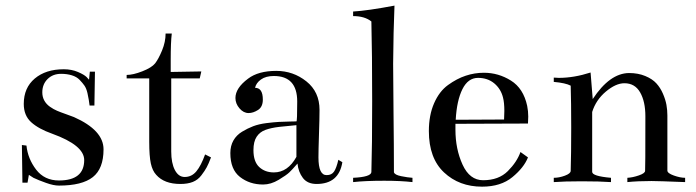

<svg xmlns="http://www.w3.org/2000/svg" viewBox="-20 -662 2530 698"><path d="M194.3 12.7Q174.8 12.7 147.5 2.9Q120.1 -6.8 101.6 -15.6L85 -26.4L80.1 2H61.5L59.6 -134.8L76.2 -132.8Q81.1 -85 111.3 -45.4Q141.6 -5.9 194.3 -5.9Q286.1 -5.9 286.1 -80.1Q286.1 -133.8 169.9 -175.8Q120.1 -193.4 93.3 -217.8Q66.4 -242.2 66.4 -284.2Q66.4 -342.8 106.4 -376.5Q146.5 -410.2 211.9 -410.2Q240.2 -410.2 263.2 -400.4Q286.1 -390.6 294.9 -381.8L303.7 -372.1L306.6 -401.4H325.2L323.2 -278.3H305.7Q303.7 -292 302.7 -299.3Q301.8 -306.6 297.9 -323.7Q293.9 -340.8 287.1 -350.6Q280.3 -360.4 269.5 -371.6Q258.8 -382.8 241.2 -388.2Q223.6 -393.6 202.1 -393.6Q171.9 -393.6 152.8 -374.5Q133.8 -355.5 133.8 -326.2Q133.8 -309.6 141.1 -296.4Q148.4 -283.2 161.6 -273.9Q174.8 -264.6 187.5 -259.3Q200.2 -253.9 219.7 -247.1Q239.3 -240.2 249 -236.3Q356.4 -188.5 356.4 -119.1Q356.4 -48.8 317.4 -18.1Q278.3 12.7 194.3 12.7Z M706.1 -377H602.5Q602.5 -377 602.5 -111.3Q602.5 -69.3 615.7 -43.9Q628.9 -18.6 651.4 -18.6Q676.8 -18.6 693.8 -39.1Q710.9 -59.6 725.6 -100.6L747.1 -89.8Q738.3 -66.4 731.4 -53.7Q724.6 -41 711.9 -24.4Q699.2 -7.8 680.7 -0.5Q662.1 6.8 635.7 6.8Q577.1 6.8 547.9 -26.4Q534.2 -41 528.3 -67.9Q522.5 -94.7 522.5 -146.5V-377H440.4V-389.6Q463.9 -389.6 497.6 -402.8Q531.2 -416 543.9 -431.6Q556.6 -448.2 569.3 -479Q582 -509.8 582 -540H604.5Q600.6 -508.8 600.6 -444.3Q600.6 -437.5 600.6 -422.9Q600.6 -408.2 600.6 -400.4L711.9 -402.3Z M1210 -81.1 1224.6 -72.3Q1211.9 6.8 1130.9 6.8Q1097.7 6.8 1081.1 -15.1Q1064.5 -37.1 1061.5 -67.4Q1042 -44.9 1031.7 -35.2Q1021.5 -25.4 993.2 -8.3Q964.8 8.8 936.5 8.8Q887.7 8.8 852.5 -18.6Q817.4 -45.9 817.4 -105.5Q817.4 -131.8 828.6 -151.4Q839.8 -170.9 859.9 -183.1Q879.9 -195.3 900.4 -203.1Q920.9 -210.9 948.2 -214.4Q975.6 -217.8 993.7 -218.8Q1011.7 -219.7 1033.7 -220.2Q1055.7 -220.7 1057.6 -220.7Q1060.5 -220.7 1060.5 -293Q1060.5 -385.7 975.6 -385.7Q946.3 -385.7 928.7 -373Q911.1 -360.4 907.2 -342.8Q935.5 -342.8 935.5 -299.8Q935.5 -273.4 918 -262.2Q900.4 -251 883.8 -251Q865.2 -251 850.6 -268.1Q835.9 -285.2 835.9 -305.7Q835.9 -341.8 881.8 -376Q918.9 -404.3 984.4 -404.3Q1045.9 -404.3 1093.8 -366.2Q1141.6 -328.1 1141.6 -262.7Q1141.6 -230.5 1139.6 -172.9Q1137.7 -115.2 1137.7 -89.8Q1137.7 -24.4 1168 -25.4Q1185.5 -25.4 1194.3 -38.1Q1203.1 -50.8 1210 -81.1ZM1057.6 -91.8V-207Q1023.4 -204.1 994.6 -200.7Q965.8 -197.3 945.3 -189.9Q924.8 -182.6 913.1 -165Q901.4 -147.5 901.4 -116.2Q901.4 -74.2 922.4 -54.7Q943.4 -35.2 975.6 -35.2Q1026.4 -35.2 1057.6 -91.8Z M1414.1 -641.6Q1410.2 -547.9 1409.2 -430.7Q1409.2 -383.8 1410.6 -255.4Q1412.1 -127 1412.1 -36.1Q1414.1 -26.4 1438.5 -21.5Q1462.9 -16.6 1479.5 -15.6V0Q1436.5 -4.9 1377 -4.9Q1307.6 -4.9 1263.7 0V-15.6Q1328.1 -18.6 1330.1 -36.1Q1333 -128.9 1333 -293Q1333 -467.8 1330.1 -584Q1305.7 -603.5 1263.7 -603.5V-620.1Q1315.4 -623 1414.1 -641.6Z M1636.7 -226.6 1812.5 -227.5Q1813.5 -244.1 1813.5 -258.8Q1813.5 -289.1 1808.6 -307.6Q1800.8 -338.9 1776.9 -358.9Q1752.9 -378.9 1717.8 -378.9Q1681.6 -378.9 1661.1 -337.9Q1640.6 -296.9 1636.7 -226.6ZM1635.7 -211.9V-190.4Q1635.7 -120.1 1661.6 -63.5Q1687.5 -6.8 1736.3 -6.8Q1793 -6.8 1826.2 -40Q1859.4 -73.2 1872.1 -109.4L1899.4 -89.8Q1884.8 -52.7 1842.8 -18.1Q1800.8 16.6 1732.4 16.6Q1649.4 16.6 1594.2 -35.2Q1539.1 -86.9 1539.1 -185.5Q1539.1 -243.2 1558.1 -286.6Q1577.1 -330.1 1608.9 -353Q1640.6 -376 1672.9 -386.7Q1705.1 -397.5 1739.3 -397.5Q1792 -397.5 1837.4 -369.1Q1882.8 -340.8 1896.5 -277.3Q1900.4 -257.8 1900.4 -238.3Q1900.4 -227.5 1899.4 -212.9Z M1993.2 -379.9Q2002 -378.9 2011.7 -378.9Q2066.4 -378.9 2127 -398.4L2134.8 -301.8Q2196.3 -395.5 2266.6 -396.5Q2299.8 -396.5 2325.7 -385.7Q2351.6 -375 2366.2 -358.9Q2380.9 -342.8 2390.1 -321.3Q2399.4 -299.8 2402.8 -280.8Q2406.2 -261.7 2406.2 -242.2V-42Q2406.2 -32.2 2429.7 -23.9Q2453.1 -15.6 2470.7 -15.6V0Q2372.1 -3.9 2348.6 -3.9Q2298.8 -3.9 2260.7 0V-15.6Q2280.3 -16.6 2302.7 -24.4Q2325.2 -32.2 2325.2 -41Q2326.2 -41 2326.2 -239.3Q2326.2 -293 2307.1 -326.2Q2288.1 -359.4 2250 -359.4Q2218.8 -359.4 2182.6 -329.1Q2146.5 -298.8 2132.8 -254.9V-37.1Q2132.8 -21.5 2201.2 -15.6V0Q2161.1 -2.9 2094.7 -2.9Q2031.2 -2.9 1993.2 0V-15.6Q2012.7 -15.6 2033.7 -23.4Q2054.7 -31.2 2054.7 -41Q2056.6 -100.6 2056.6 -198.2Q2056.6 -291 2054.7 -350.6Q2036.1 -360.4 1993.2 -364.3Z"/></svg>

Font: Bentham
Style: Regular
Weight: 400
Version: Version 002.002